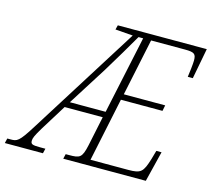

<svg xmlns="http://www.w3.org/2000/svg" viewBox="-161 -837 1058 959"><g transform="rotate(15 367.5 -357.0)"><path d="M-59 0H138L144 -25H116C75 -25 68 -29 68 -46C68 -59 73 -72 100 -117L183 -251H380L348 -98C333 -29 322 -25 265 -25H249L243 0H670L709 -158H682L669 -112C647 -41 637 -30 571 -30H376L445 -359H660L666 -389H452L514 -684H689C739 -684 747 -676 747 -642C747 -625 741 -575 738 -556H764L794 -714H334L328 -691L419 -684L63 -117C7 -27 -3 -25 -36 -25H-53ZM202 -281 329 -482C369 -548 422 -636 449 -684H473L387 -281Z"/></g></svg>

Font: Noto Serif Condensed ExtraLight
Style: Italic
Weight: 200
Width: 3
Italic angle: -12°
Designer: Monotype Design Team
Foundry: Monotype Imaging Inc.
Version: Version 2.013